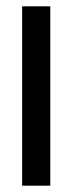

<svg xmlns="http://www.w3.org/2000/svg" viewBox="-20 -552 229 607"><path d="M50 35V-532H139V35Z"/></svg>

Font: Frankia
Style: Regular
Weight: 400
Version: Version 001.000